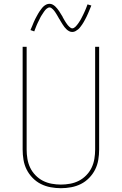

<svg xmlns="http://www.w3.org/2000/svg" viewBox="-20 -981 640 1009"><path d="M300 8Q273 8 246 3Q219 -2 195 -14Q171 -26 151.5 -46Q132 -66 120 -90Q108 -114 103.5 -141Q99 -168 99 -195V-735H120V-195Q120 -171 124 -146.5Q128 -122 138.5 -100Q149 -78 166.5 -60Q184 -42 205.5 -31Q227 -20 251.5 -15.5Q276 -11 300 -11Q324 -11 348.5 -15.5Q373 -20 394.5 -31Q416 -42 433.5 -60Q451 -78 461.5 -100Q472 -122 476 -146.5Q480 -171 480 -195V-735H501V-195Q501 -168 496.5 -141Q492 -114 480 -90Q468 -66 448.5 -46Q429 -26 405 -14Q381 -2 354 3Q327 8 300 8ZM360 -813Q351 -813 343.5 -817Q336 -821 330 -826.5Q324 -832 319 -838.5Q314 -845 309.5 -852Q305 -859 300.5 -866.5Q296 -874 292 -881L291 -882Q289 -886 286 -891Q283 -896 280.5 -900.5Q278 -905 275 -909.5Q272 -914 269.5 -918Q267 -922 264 -925.5Q261 -929 257 -933Q253 -937 249 -939.5Q245 -942 240 -942Q236 -942 231.5 -939.5Q227 -937 224 -934.5Q221 -932 218 -928.5Q215 -925 211.5 -920Q208 -915 206.5 -912.5Q205 -910 203 -907Q201 -904 199 -901Q197 -898 195 -894.5Q193 -891 191 -887Q189 -883 187 -878.5Q185 -874 182.5 -869.5Q180 -865 178 -860.5Q176 -856 173.5 -850.5Q171 -845 169 -839.5Q167 -834 164.5 -828Q162 -822 160 -816L140 -823Q145 -834 149 -844Q153 -854 157 -863.5Q161 -873 165 -881Q169 -889 173 -896Q177 -903 180.5 -909.5Q184 -916 188 -921.5Q192 -927 197.5 -934.5Q203 -942 209 -947.5Q215 -953 223 -957Q231 -961 240 -961Q249 -961 256.5 -957Q264 -953 270 -947.5Q276 -942 281 -935.5Q286 -929 291 -922Q296 -915 300 -907.5Q304 -900 309 -893V-892Q311 -888 314 -883Q317 -878 319.5 -873.5Q322 -869 325 -864.5Q328 -860 330.5 -856.5Q333 -853 336 -849Q339 -845 343 -841.5Q347 -838 351 -835Q355 -832 360 -832Q364 -832 368.5 -834.5Q373 -837 376 -840Q379 -843 382 -846.5Q385 -850 388.5 -854.5Q392 -859 393.5 -861.5Q395 -864 397 -867Q399 -870 401 -873Q403 -876 405 -880Q407 -884 409 -887.5Q411 -891 413 -895.5Q415 -900 417.5 -904.5Q420 -909 422 -914Q424 -919 426.5 -924Q429 -929 431 -934.5Q433 -940 435.5 -946Q438 -952 440 -958L460 -952Q455 -940 451 -930Q447 -920 443 -911Q439 -902 435 -893.5Q431 -885 427 -878Q423 -871 419.5 -864.5Q416 -858 412 -852.5Q408 -847 402.5 -839.5Q397 -832 391 -827Q385 -822 377 -817.5Q369 -813 360 -813Z"/></svg>

Font: Iosevka Curly Thin Extended
Style: Regular
Weight: 100
Width: 7
Monospace: yes
Designer: Belleve Invis
Foundry: Belleve Invis
Version: Version 11.1.0; ttfautohint (v1.8.3)